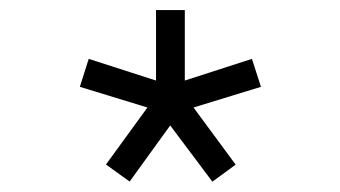

<svg xmlns="http://www.w3.org/2000/svg" viewBox="-20 -687 672 379"><path d="M235.9 -328.6 189.2 -362.3 271 -474.8 137.6 -515.6 155.1 -570.8 288 -528V-667.1H344.8V-528L477.3 -570.8L495.1 -515.6L362 -474.8L445.2 -362L399.2 -328.4L316 -439.4Z"/></svg>

Font: Atkinson Hyperlegible Mono ExtraLight
Style: Regular
Weight: 200
Monospace: yes
Designer: Elliott Scott, Megan Eiswerth, Linus Boman, Theodore Petrosky, Letters from Sweden
Foundry: Applied Design Works, Letters from Sweden
Version: Version 2.001